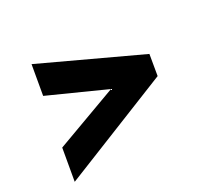

<svg xmlns="http://www.w3.org/2000/svg" viewBox="-118 -674 857 824"><g transform="rotate(-30 310.5 -262.0)"><path d="M367 -264 60 -151 33 3 568 -212 585 -312 125 -527 100 -384Z"/></g></svg>

Font: Jost
Style: Bold Italic
Weight: 700
Italic angle: -5°
Version: Version 3.710